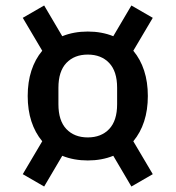

<svg xmlns="http://www.w3.org/2000/svg" viewBox="-20 -699 640 700"><path d="M300 -114Q249 -114 207 -131L141 -19L63 -64L134 -184Q108 -215 94.5 -256.5Q81 -298 81 -349Q81 -400 94.5 -441.5Q108 -483 134 -514L63 -634L141 -679L207 -567Q249 -584 300 -584Q351 -584 393 -567L459 -679L537 -634L466 -514Q492 -483 505.5 -441.5Q519 -400 519 -349Q519 -298 505.5 -256.5Q492 -215 466 -184L537 -64L459 -19L393 -131Q351 -114 300 -114ZM300 -198Q349 -198 378 -228.5Q407 -259 407 -319V-379Q407 -439 378 -469.5Q349 -500 300 -500Q251 -500 222 -469.5Q193 -439 193 -379V-319Q193 -259 222 -228.5Q251 -198 300 -198Z"/></svg>

Font: IBM Plex Mono Medium
Style: Regular
Weight: 500
Monospace: yes
Designer: Mike Abbink, Paul van der Laan, Pieter van Rosmalen
Foundry: Bold Monday
Version: Version 2.3